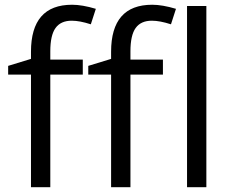

<svg xmlns="http://www.w3.org/2000/svg" viewBox="-20 -785 972 805"><path d="M663.1 -472.2H526.9V0H445.8V-472.2H350.1V-508.8L445.8 -538.1V-567.9Q445.8 -765.1 618.2 -765.1Q660.6 -765.1 717.8 -748L696.8 -683.1Q649.9 -698.2 616.7 -698.2Q570.8 -698.2 548.8 -667.7Q526.9 -637.2 526.9 -569.8V-535.2H663.1ZM327.1 -472.2H190.9V0H109.9V-472.2H14.2V-508.8L109.9 -538.1V-567.9Q109.9 -765.1 282.2 -765.1Q324.7 -765.1 381.8 -748L360.8 -683.1Q314 -698.2 280.8 -698.2Q234.9 -698.2 212.9 -667.7Q190.9 -637.2 190.9 -569.8V-535.2H327.1ZM845.2 0H764.2V-759.8H845.2Z"/></svg>

Font: Samim FD
Style: FD
Weight: 400
Foundry: DejaVu fonts team - Redesigned by Saber Rastikerdar
Version: Version 4.00 December 17, 2020